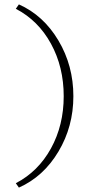

<svg xmlns="http://www.w3.org/2000/svg" viewBox="-20 -731 422 874"><path d="M66 123 52 103Q154 50 212 -55.5Q270 -161 270 -293Q270 -426 212 -532Q154 -638 52 -691L66 -711Q178 -661 246 -546.5Q314 -432 314 -293Q314 -155 246 -41Q178 73 66 123Z"/></svg>

Font: EauTestSC Light
Style: Regular
Weight: 300
Designer: Christian Thalmann (Catharsis Fonts)
Version: Version 0.001;PS 000.001;hotconv 1.0.88;makeotf.lib2.5.64775